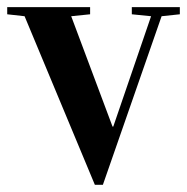

<svg xmlns="http://www.w3.org/2000/svg" viewBox="-26 -510 521 535"><path d="M-5.9 -470.2V-490.2H225.1V-470.2L172.4 -464.8L287.6 -157.2H289.6L395 -464.8L341.3 -470.2V-490.2H475.1V-470.2L424.3 -464.8L260.7 4.9H238.3L42.5 -464.8Z"/></svg>

Font: Vidaloka 
Style: Regular
Weight: 400
Designer: Cyreal (www.cyreal.org)
Foundry: Cyreal (www.cyreal.org)
Version: Version 1.011